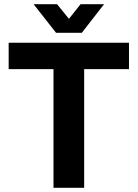

<svg xmlns="http://www.w3.org/2000/svg" viewBox="-20 -888 651 908"><path d="M233 0V-561H21V-686H590V-561H378V0ZM245 -733 139 -868H250L306 -799L361 -868H472L367 -733Z"/></svg>

Font: Archivo VF Beta
Style: Regular
Weight: 400
Designer: Hector Gatti
Foundry: Omnibus-Type
Version: Version 1.002